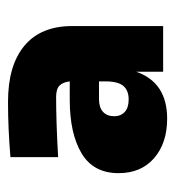

<svg xmlns="http://www.w3.org/2000/svg" viewBox="1 -776 437 479"><g transform="rotate(-90 219.5 -536.5)"><path d="M280 -415Q253 -338 163 -338Q102 -338 64.5 -370.5Q27 -403 27 -459Q27 -522 76.5 -551.5Q126 -581 210 -581H256Q254 -598 245.5 -606.5Q237 -615 217 -615Q155 -615 67 -610V-729Q139 -735 205 -735Q296 -735 345 -694Q394 -653 394 -575V-348H280ZM211 -434Q232 -434 243.5 -446Q255 -458 256 -488V-508H211Q191 -508 180 -498Q169 -488 169 -470Q169 -454 179.5 -444Q190 -434 211 -434Z"/></g></svg>

Font: Sora-SIA
Style: Bold
Weight: 700
Designer: Jonathan Barnbrook, Julián Moncada
Foundry: Barnbrook Fonts
Version: Version 2.000